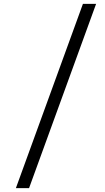

<svg xmlns="http://www.w3.org/2000/svg" viewBox="-20 -828 542 991"><path d="M408 -808H476L130 143H62Z"/></svg>

Font: Lopes Sans Light
Style: Regular
Weight: 300
Designer: Gabriel Lam, Diego Maldonado
Foundry: TypeRant, Foresti Design
Version: Version 4.000